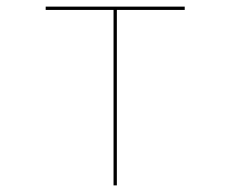

<svg xmlns="http://www.w3.org/2000/svg" viewBox="-20 -650 696 580"><path d="M323 -90V-620H118V-630H538V-620H333V-90Z"/></svg>

Font: Bungee Hairline
Style: Regular
Weight: 400
Designer: David Jonathan Ross
Foundry: David Jonathan Ross
Version: Version 1.001;PS 1.0;hotconv 1.0.72;makeotf.lib2.5.5900